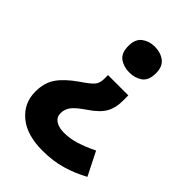

<svg xmlns="http://www.w3.org/2000/svg" viewBox="-217 -647 923 923"><g transform="rotate(45 245.0 -185.0)"><path d="M352 -258Q352 -211 332.5 -177Q313 -143 261 -108Q214 -76 198 -54.5Q182 -33 182 -6Q182 20 203 34.5Q224 49 261 49Q300 49 342 36Q384 23 430 0L490 119Q438 148 378.5 165.5Q319 183 248 183Q141 183 82 133.5Q23 84 23 6Q23 -54 51 -94.5Q79 -135 139 -177Q184 -207 199 -224.5Q214 -242 214 -270V-297H352ZM371 -466Q371 -417 343.5 -397.5Q316 -378 277 -378Q239 -378 211.5 -397.5Q184 -417 184 -466Q184 -512 211.5 -532.5Q239 -553 277 -553Q316 -553 343.5 -532.5Q371 -512 371 -466Z"/></g></svg>

Font: Noto Sans Gujarati UI ExtraBold
Style: Regular
Weight: 800
Designer: Jelle Bosma - Monotype Design Team, Universal Thirst
Foundry: Monotype Imaging Inc.
Version: Version 2.106; ttfautohint (v1.8.4.7-5d5b)